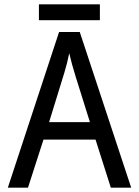

<svg xmlns="http://www.w3.org/2000/svg" viewBox="-20 -864 640 884"><path d="M490.2 0 419.9 -221.2H180.2L108.9 0H16.1L252 -716.8H347.2L584 0ZM394 -301.8 329.1 -508.8Q310.1 -569.3 298.8 -619.1Q289.1 -570.8 276.4 -529.8L206.1 -301.8ZM159.2 -844.2H439.9V-771H159.2Z"/></svg>

Font: Apple Sans Adjectives
Style: Regular
Weight: 400
Monospace: yes
Foundry: Apple Sans Adjectives
Version: Version 0.01